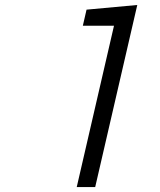

<svg xmlns="http://www.w3.org/2000/svg" viewBox="-20 -762 653 782"><path d="M444.3 -657.2H317.4L332.5 -722.7L539.1 -741.7L367.7 0H292.5Z"/></svg>

Font: Glacial Indifference
Style: Italic
Weight: 400
Designer: Alfredo Marco Pradil
Foundry: Alfredo Marco Pradil
Version: Version 1.312